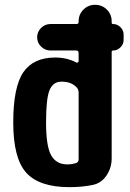

<svg xmlns="http://www.w3.org/2000/svg" viewBox="-20 -770 540 800"><path d="M307.6 -106.4V-383.8Q307.6 -396.5 300.8 -404.3Q277.3 -430.7 235.4 -429.7Q201.2 -429.7 186.5 -394.5Q171.9 -359.4 171.9 -259.8Q171.9 -160.2 193.4 -122.6Q214.8 -85 259.8 -85Q279.3 -85 297.9 -90.8Q307.6 -94.7 307.6 -106.4ZM451.2 -669.9Q468.8 -669.9 481.9 -656.7Q495.1 -643.6 495.1 -626V-603.5Q495.1 -585.9 481.9 -572.8Q468.8 -559.6 451.2 -559.6Q445.3 -559.6 445.3 -553.7V-110.4Q445.3 -70.3 423.3 -38.1Q401.4 -5.9 364.3 1Q320.3 9.8 269.5 9.8Q143.6 9.8 89.4 -50.3Q35.2 -110.4 35.2 -259.8Q35.2 -407.2 77.1 -468.8Q119.1 -530.3 210 -530.3Q258.8 -530.3 297.9 -509.8Q300.8 -507.8 304.2 -509.8Q307.6 -511.7 307.6 -515.6V-548.8Q307.6 -559.6 296.9 -559.6H190.4Q168 -559.6 151.4 -575.7Q134.8 -591.8 134.8 -614.7Q134.8 -637.7 151.4 -653.8Q168 -669.9 190.4 -669.9H298.8Q307.6 -669.9 307.6 -678.7V-681.6Q307.6 -710 327.6 -730Q347.7 -750 376 -750Q405.3 -750 425.3 -730Q445.3 -710 445.3 -681.6V-675.8Q445.3 -669.9 451.2 -669.9Z"/></svg>

Font: Rounded-X Mgen+ 1mn bold
Style: Bold
Weight: 700
Designer: [Source Han Sans]
Ryoko NISHIZUKA  (kana & ideographs); Paul D. Hunt (Latin, Greek & Cyrillic); Wenlong ZHANG  (bopomofo
Version: Version 1.059.20150602